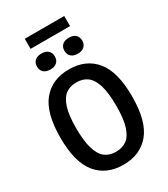

<svg xmlns="http://www.w3.org/2000/svg" viewBox="-258 -1200 1161 1325"><g transform="rotate(-30 323.0 -537.0)"><path d="M37 -370Q37 -566.5 112.5 -658Q188 -749.5 322.5 -749.5Q457.5 -749.5 533 -658Q608.5 -566.5 608.5 -370Q608.5 -173.5 533 -82Q457.5 9.5 322.5 9.5Q188 9.5 112.5 -82Q37 -173.5 37 -370ZM481.5 -367Q481.5 -470.5 462.8 -532Q444 -593.5 409 -619.8Q374 -646 322.5 -646Q271 -646 236.2 -620Q201.5 -594 182.8 -533.8Q164 -473.5 164 -373Q164 -269.5 182.8 -208Q201.5 -146.5 236.2 -120.2Q271 -94 322.5 -94Q374 -94 409 -120Q444 -146 462.8 -206Q481.5 -266 481.5 -367ZM142.5 -875.5Q142.5 -905.5 161.5 -922.2Q180.5 -939 213.5 -939Q247 -939 265.8 -922.2Q284.5 -905.5 284.5 -875.5Q284.5 -845.5 265.8 -828.8Q247 -812 213.5 -812Q180.5 -812 161.5 -828.8Q142.5 -845.5 142.5 -875.5ZM361 -875.5Q361 -905.5 379.8 -922.2Q398.5 -939 432 -939Q465 -939 484 -922.2Q503 -905.5 503 -875.5Q503 -845.5 484 -828.8Q465 -812 432 -812Q398.5 -812 379.8 -828.8Q361 -845.5 361 -875.5ZM165.5 -1004V-1084.5H480V-1004Z"/></g></svg>

Font: Encode Sans Condensed SemiBold
Style: Regular
Weight: 600
Width: 3
Designer: Multiple Designers
Foundry: Impallari Type
Version: Version 2.000